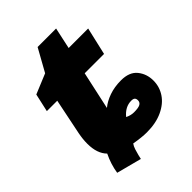

<svg xmlns="http://www.w3.org/2000/svg" viewBox="-218 -762 940 940"><g transform="rotate(-45 252.5 -291.5)"><path d="M60 47Q68 -5 92 -54Q57 -89 57 -157Q57 -189 64 -224L102 -410H30L51 -504L155 -547L220 -664H348L324 -553H459L426 -410H292L249 -213Q274 -234 311 -247Q348 -260 393 -260Q451 -260 478 -226.5Q505 -193 505 -147Q505 -104 481.5 -68.5Q458 -33 412 -11.5Q366 10 303 10Q269 10 217 1Q209 12 204 27.5Q199 43 195 59Q191 75 190 81ZM383 -132Q383 -143 377.5 -148.5Q372 -154 358 -154Q316 -154 284 -115Q306 -104 328 -104Q359 -104 371 -111Q383 -118 383 -132Z"/></g></svg>

Font: Noto Sans Display Black
Style: Italic
Weight: 900
Italic angle: -12°
Designer: Monotype Design team
Foundry: Monotype Imaging Inc.
Version: Version 1.000